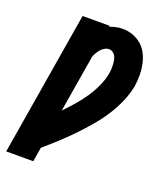

<svg xmlns="http://www.w3.org/2000/svg" viewBox="-138 -832 775 920"><g transform="rotate(20 250.0 -371.5)"><path d="M4 0 126 -735H264L263 -730Q279 -736 295.5 -739.5Q312 -743 328 -743Q356 -743 381.5 -733.5Q407 -724 426.5 -706.5Q446 -689 457.5 -665.5Q469 -642 474.5 -615.5Q480 -589 480 -561Q480 -533 476 -505Q468 -463 450 -421.5Q432 -380 407 -341.5Q382 -303 352 -268Q322 -233 290 -199.5Q258 -166 223.5 -134.5Q189 -103 154 -73L142 0ZM187 -275Q213 -302 237.5 -330Q262 -358 282.5 -388.5Q303 -419 318.5 -452.5Q334 -486 340 -520Q342 -531 342.5 -542.5Q343 -554 342.5 -565Q342 -576 340 -587Q338 -598 333.5 -607Q329 -616 320 -622.5Q311 -629 300 -629Q289 -629 278.5 -623Q268 -617 260 -608Q252 -599 246 -589Q240 -579 236 -569Z"/></g></svg>

Font: Iosevka Curly Slab HvObl
Style: Regular
Weight: 900
Italic angle: -9°
Monospace: yes
Designer: Belleve Invis
Foundry: Belleve Invis
Version: Version 11.1.0; ttfautohint (v1.8.3)